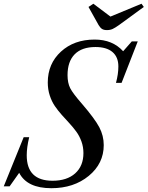

<svg xmlns="http://www.w3.org/2000/svg" viewBox="-57 -990 784 1020"><path d="M-37.1 0 68.8 -261.2H98.1Q85 -207 85 -165Q85 -29.8 222.2 -29.8Q298.8 -29.8 342.5 -69.1Q386.2 -108.4 386.2 -176.8Q386.2 -209.5 375.7 -238.5Q365.2 -267.6 348.6 -290.3Q332 -313 311.8 -335Q291.5 -356.9 271.2 -379.6Q251 -402.3 234.4 -426.5Q217.8 -450.7 207.3 -482.9Q196.8 -515.1 196.8 -551.8Q196.8 -651.4 266.6 -715.6Q336.4 -779.8 445.8 -779.8Q541 -779.8 597.2 -717.8L643.1 -770H674.8L588.9 -549.8H559.1Q571.8 -596.2 571.8 -637.2Q571.8 -687 540.5 -713.6Q509.3 -740.2 450.2 -740.2Q377.9 -740.2 339.8 -701.7Q301.8 -663.1 301.8 -590.8Q301.8 -549.8 315.9 -521.7Q330.1 -493.7 378.9 -438Q446.8 -358.9 470.5 -314Q494.1 -269 494.1 -219.2Q494.1 -121.1 414.6 -55.7Q335 9.8 215.8 9.8Q86.9 9.8 44.9 -71.8L-5.9 0ZM511.2 -830.1Q494.6 -830.1 485.1 -836.2Q475.6 -842.3 466.8 -856.9L413.1 -953.1L439 -970.2L529.8 -901.9L694.8 -970.2L707 -953.1L575.2 -856.9Q554.7 -842.3 541.5 -836.2Q528.3 -830.1 511.2 -830.1Z"/></svg>

Font: Libre Caslon Text
Style: Italic
Weight: 400
Italic angle: -25°
Designer: Pablo Impallari, Rodrigo Fuenzalida
Foundry: Pablo Impallari, Rodrigo Fuenzalida
Version: Version 1.002